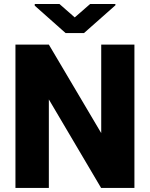

<svg xmlns="http://www.w3.org/2000/svg" viewBox="-20 -932 744 952"><path d="M646.5 0H481.4L222.2 -439V0H56.6V-710.9H222.2L481.9 -272V-710.9H646.5ZM552.2 -905.8 396.5 -768.1H305.2L152.3 -903.8V-912.1H274.9L350.6 -845.7L426.8 -912.1H552.2Z"/></svg>

Font: Heebo ExtraBold
Style: Regular
Weight: 800
Designer: Oded Ezer
Foundry: Ezer Type House
Version: Version 3.100